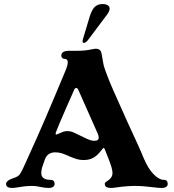

<svg xmlns="http://www.w3.org/2000/svg" viewBox="-20 -919 859 949"><path d="M10 -10Q10 -27 50 -40Q70 -46 79 -59Q88 -72 106 -113L128 -162Q190 -296 303 -568Q315 -597 315 -611Q315 -628 299 -628Q292 -628 287.5 -632.5Q283 -637 283 -644Q283 -668 323 -668H366Q400 -668 433 -675Q444 -678 454 -678Q478 -678 482 -654L490 -609Q492 -594 499 -575.5Q506 -557 509 -548Q521 -512 610 -316Q673 -181 689 -140Q712 -85 739 -58Q767 -30 789 -30H791Q800 -30 804.5 -24.5Q809 -19 809 -10Q809 -1 801.5 4.5Q794 10 779 10Q768 10 758.5 9Q749 8 741 7Q687 0 648 0Q607 0 558 7Q540 10 528 10Q498 10 498 -10Q498 -15 501.5 -18Q505 -21 513.5 -26.5Q522 -32 528 -40Q536 -50 536 -64Q536 -85 518 -130L498 -181Q495 -188 493 -188Q490 -188 481 -176Q462 -151 442 -139.5Q422 -128 393 -128Q375 -128 360 -132.5Q345 -137 321 -147Q302 -156 286.5 -161Q271 -166 254 -166Q234 -166 222 -158Q210 -150 203 -134Q193 -107 188.5 -92.5Q184 -78 184 -64Q184 -30 230 -30Q240 -30 245 -24.5Q250 -19 250 -10Q250 -1 242.5 4.5Q235 10 220 10Q202 10 180 5Q176 4 163.5 2Q151 0 139 0Q107 0 75 6Q51 10 40 10Q10 10 10 -10ZM259 -254Q261 -254 269 -258Q284 -265 293 -268Q302 -271 314 -271Q328 -271 340 -266Q352 -261 378 -248Q414 -230 427 -226Q438 -223 447 -223Q468 -223 468 -239Q468 -247 462 -261L367 -475Q363 -484 357 -484Q350 -484 347 -476Q345 -472 307.5 -386.5Q270 -301 257 -267Q252 -254 259 -254ZM388 -716 390 -726 424 -839Q434 -871 448.5 -885Q463 -899 487 -899Q503 -899 512.5 -893Q522 -887 522 -876Q522 -865 510 -848L417 -724Q405 -707 394 -707Q388 -707 388 -716Z"/></svg>

Font: Raigarh
Style: Bold
Weight: 700
Designer: jaikishan Patel
Foundry: MagicType
Version: Version 1.000